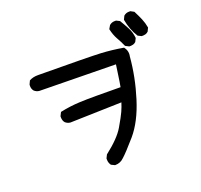

<svg xmlns="http://www.w3.org/2000/svg" viewBox="-149 -975 1298 1237"><g transform="rotate(-20 500.0 -356.0)"><path d="M397.5 43Q397.5 40 397.5 34.2L409.2 10.7Q504.9 -63.5 540.5 -124.5Q576.2 -185.5 589.4 -214.8Q602.5 -244.1 611.3 -272.5L258.8 -262.7Q258.8 -262.7 257.8 -262.7Q239.3 -264.6 224.6 -277.3Q211.9 -292 211.9 -313.5Q211.9 -316.4 211.9 -322.3L224.6 -347.7Q293 -362.3 360.4 -365.2Q400.4 -367.2 478.5 -367.2Q556.6 -367.2 639.6 -366.2Q646.5 -403.3 651.4 -440.4L662.1 -514.6L139.6 -522.5Q121.1 -524.4 106.4 -537.1Q93.8 -551.8 93.8 -573.2Q93.8 -581.1 94.7 -583L105.5 -606.4L108.4 -608.4Q132.8 -621.1 164.1 -621.1Q168 -621.1 171.9 -621.1Q516.6 -619.1 593.8 -615.2Q669.9 -611.3 748 -597.7L750 -594.7Q765.6 -574.2 765.6 -549.8Q765.6 -541 763.7 -533.2Q752 -393.6 709 -256.8Q666 -119.1 595.7 -37.1Q525.4 43.9 496.1 69.3Q471.7 93.8 436.5 93.8H434.6L410.2 82Q397.5 64.5 397.5 43ZM712.9 -765.6Q728.5 -779.3 749 -779.3Q752.9 -779.3 758.8 -779.3L782.2 -767.6Q801.8 -735.4 818.8 -703.1Q835.9 -670.9 839.8 -630.9L828.1 -607.4Q818.4 -598.6 809.1 -596.2Q799.8 -593.8 793.9 -593.8Q788.1 -593.8 782.2 -593.8L757.8 -606.4Q743.2 -639.6 725.6 -669.9Q708 -701.2 699.2 -742.2ZM820.3 -791Q835.9 -804.7 856.4 -804.7Q860.4 -804.7 866.2 -804.7L889.6 -792Q907.2 -757.8 919.4 -729Q931.6 -700.2 937.5 -667L925.8 -642.6Q916 -633.8 906.7 -631.3Q897.5 -628.9 891.6 -628.9Q885.7 -628.9 879.9 -628.9L856.4 -640.6Q821.3 -695.3 808.6 -766.6Z"/></g></svg>

Font: JasonHandwriting2
Style: SemiBold
Weight: 600
Version: Version 1.04.7